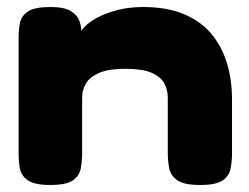

<svg xmlns="http://www.w3.org/2000/svg" viewBox="-20 -519 710 547"><path d="M123 8Q78 8 59 -5.5Q40 -19 36.5 -40Q33 -61 33 -83V-412Q33 -434 37 -454Q41 -474 60 -486.5Q79 -499 124 -499Q164 -499 182.5 -487Q201 -475 206.5 -459Q212 -443 211.5 -429.5Q211 -416 213 -415L206 -410Q204 -422 216.5 -437.5Q229 -453 254 -467Q279 -481 313 -490Q347 -499 388 -499Q456 -499 504.5 -478.5Q553 -458 583 -421.5Q613 -385 627 -337.5Q641 -290 641 -236V-82Q641 -60 637 -39Q633 -18 614.5 -5Q596 8 550 8Q504 8 485 -5.5Q466 -19 462 -40Q458 -61 458 -83V-241Q458 -264 447.5 -282.5Q437 -301 411 -312Q385 -323 337 -323Q290 -323 263 -311.5Q236 -300 225 -281.5Q214 -263 214 -241V-82Q214 -60 210 -39Q206 -18 187.5 -5Q169 8 123 8Z"/></svg>

Font: Fredoka SemiExpanded
Style: Bold
Weight: 700
Width: 6
Designer: Ben Nathan
Foundry: Milena B. Brandão, Ben Nathan
Version: Version 2.001